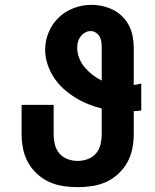

<svg xmlns="http://www.w3.org/2000/svg" viewBox="-20 -763 640 791"><path d="M300 8Q270 8 240 3.5Q210 -1 182.5 -13.5Q155 -26 132.5 -47Q110 -68 95.5 -94Q81 -120 75 -150Q69 -180 69 -210V-331H201V-210Q201 -189 206 -168Q211 -147 224.5 -131Q238 -115 258.5 -107.5Q279 -100 300 -100Q321 -100 341.5 -107.5Q362 -115 375.5 -131Q389 -147 394 -168Q399 -189 399 -210V-316Q370 -323 342 -334.5Q314 -346 288.5 -362Q263 -378 240.5 -398.5Q218 -419 201.5 -444.5Q185 -470 175.5 -499Q166 -528 166 -558Q166 -595 180.5 -630Q195 -665 221.5 -690.5Q248 -716 283.5 -729.5Q319 -743 355 -743Q379 -743 402 -738Q425 -733 446 -722.5Q467 -712 484 -695Q501 -678 511.5 -657.5Q522 -637 526.5 -613.5Q531 -590 531 -567V-413Q539 -414 546.5 -415.5Q554 -417 562 -419V-308Q554 -307 546.5 -306Q539 -305 531 -305V-210Q531 -180 525 -150Q519 -120 504.5 -94Q490 -68 467.5 -47Q445 -26 417.5 -13.5Q390 -1 360 3.5Q330 8 300 8ZM399 -431V-567Q399 -579 397.5 -590.5Q396 -602 390.5 -612Q385 -622 375 -628.5Q365 -635 353 -635Q341 -635 330 -628.5Q319 -622 311.5 -612Q304 -602 301 -590Q298 -578 298 -566Q298 -544 306.5 -523Q315 -502 329.5 -485Q344 -468 361.5 -454.5Q379 -441 399 -431Z"/></svg>

Font: Iosevka Custom Heavy Extended
Style: Regular
Weight: 900
Width: 7
Monospace: yes
Designer: Belleve Invis
Foundry: Belleve Invis
Version: Version 11.2.4; ttfautohint (v1.8.4)